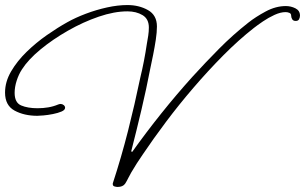

<svg xmlns="http://www.w3.org/2000/svg" viewBox="-31 -713 1209 761"><path d="M435 28Q430 28 423 26Q416 24 416 17V14Q450 -90 476.5 -194.5Q503 -299 525 -405Q533 -438 539.5 -471.5Q546 -505 551 -539Q554 -555 556.5 -571.5Q559 -588 559 -604Q559 -638 534 -653Q509 -668 474 -668Q422 -668 360.5 -647Q299 -626 238.5 -591.5Q178 -557 129.5 -517Q81 -477 56 -438Q43 -418 35 -393Q27 -368 27 -345Q27 -306 53 -295Q79 -284 118 -284Q140 -284 160.5 -287.5Q181 -291 200 -299Q206 -301 209 -301Q216 -301 221.5 -296.5Q227 -292 227 -286Q227 -277 213 -271Q199 -265 179 -261Q159 -257 141.5 -255.5Q124 -254 117 -254Q65 -254 27 -274.5Q-11 -295 -11 -346Q-11 -389 13 -430Q37 -471 74.5 -507.5Q112 -544 155 -574Q198 -604 236 -625Q268 -643 309 -658.5Q350 -674 393 -683.5Q436 -693 474 -693Q520 -693 555.5 -673Q591 -653 591 -608Q591 -585 586.5 -555.5Q582 -526 576 -496Q570 -466 565 -443Q549 -360 529.5 -277.5Q510 -195 489 -113L493 -111Q548 -188 608 -263Q668 -338 732 -409Q783 -465 837.5 -520Q892 -575 953 -623Q982 -646 1022 -667.5Q1062 -689 1102 -689Q1122 -689 1140 -680Q1158 -671 1158 -651Q1158 -644 1154.5 -637Q1151 -630 1141 -630Q1131 -630 1127 -637Q1123 -644 1123 -651Q1123 -659 1116 -662Q1109 -665 1101 -665Q1081 -665 1057 -654Q1033 -643 1011 -628Q989 -613 975 -602Q915 -555 854.5 -494Q794 -433 736 -365.5Q678 -298 627 -230Q576 -162 535 -101Q510 -65 489 -29Q483 -19 477.5 -7.5Q472 4 465 15Q456 28 435 28Z"/></svg>

Font: Ms Madi
Style: Regular
Weight: 400
Designer: Robert E. Leuschke
Foundry: Robert E. Leuschke
Version: Version 1.010; ttfautohint (v1.8.3)